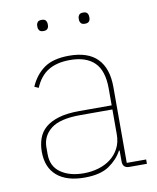

<svg xmlns="http://www.w3.org/2000/svg" viewBox="-80 -754 680 829"><g transform="rotate(-10 259.5 -339.5)"><path d="M422 0Q393 0 393 -29V-77H390Q371 -41 332.5 -14.5Q294 12 224 12Q146 12 103.5 -24.5Q61 -61 61 -130Q61 -161 70.5 -188Q80 -215 102 -234Q124 -253 160.5 -264Q197 -275 251 -275H393V-349Q393 -427 356.5 -463Q320 -499 249 -499Q192 -499 154.5 -476.5Q117 -454 96 -404L78 -412Q99 -461 138.5 -489.5Q178 -518 249 -518Q332 -518 373 -475.5Q414 -433 414 -352V-19H499V0ZM224 -7Q258 -7 288.5 -16Q319 -25 342 -42.5Q365 -60 379 -86.5Q393 -113 393 -148V-257H252Q163 -257 123.5 -226Q84 -195 84 -145V-115Q84 -62 123 -34.5Q162 -7 224 -7ZM159 -642Q146 -642 141 -648.5Q136 -655 136 -663V-670Q136 -678 141 -684.5Q146 -691 159 -691Q172 -691 177 -684.5Q182 -678 182 -670V-663Q182 -655 177 -648.5Q172 -642 159 -642ZM341 -642Q328 -642 323 -648.5Q318 -655 318 -663V-670Q318 -678 323 -684.5Q328 -691 341 -691Q354 -691 359 -684.5Q364 -678 364 -670V-663Q364 -655 359 -648.5Q354 -642 341 -642Z"/></g></svg>

Font: IBM Plex Sans Thai Thin
Style: Regular
Weight: 100
Designer: Mike Abbink, Paul van der Laan, Pieter van Rosmalen, Ben Mitchell, Mark Frömberg
Foundry: Bold Monday
Version: Version 1.1